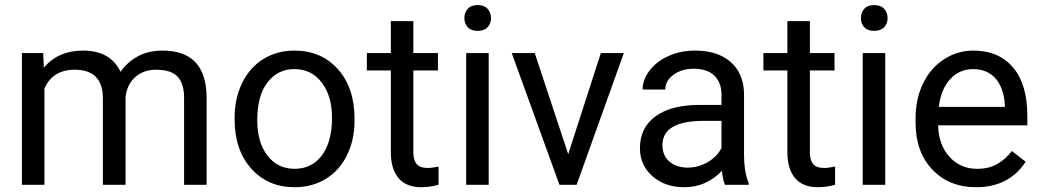

<svg xmlns="http://www.w3.org/2000/svg" viewBox="-20 -741 4176 770"><path d="M153.3 -528.3 155.8 -469.7Q213.9 -538.1 312.5 -538.1Q423.3 -538.1 463.4 -453.1Q489.7 -491.2 532 -514.6Q574.2 -538.1 631.8 -538.1Q805.7 -538.1 808.6 -354V0H718.3V-348.6Q718.3 -405.3 692.4 -433.3Q666.5 -461.4 605.5 -461.4Q555.2 -461.4 522 -431.4Q488.8 -401.4 483.4 -350.6V0H392.6V-346.2Q392.6 -461.4 279.8 -461.4Q190.9 -461.4 158.2 -385.7V0H67.9V-528.3Z M920.9 -269Q920.9 -346.7 951.4 -408.7Q981.9 -470.7 1036.4 -504.4Q1090.8 -538.1 1160.6 -538.1Q1268.6 -538.1 1335.2 -463.4Q1401.9 -388.7 1401.9 -264.6V-258.3Q1401.9 -181.2 1372.3 -119.9Q1342.8 -58.6 1287.8 -24.4Q1232.9 9.8 1161.6 9.8Q1054.2 9.8 987.5 -64.9Q920.9 -139.6 920.9 -262.7ZM1011.7 -258.3Q1011.7 -170.4 1052.5 -117.2Q1093.3 -64 1161.6 -64Q1230.5 -64 1271 -117.9Q1311.5 -171.9 1311.5 -269Q1311.5 -356 1270.3 -409.9Q1229 -463.9 1160.6 -463.9Q1093.8 -463.9 1052.7 -410.6Q1011.7 -357.4 1011.7 -258.3Z M1637.7 -656.2V-528.3H1736.3V-458.5H1637.7V-130.9Q1637.7 -99.1 1650.9 -83.3Q1664.1 -67.4 1695.8 -67.4Q1711.4 -67.4 1738.8 -73.2V0Q1703.1 9.8 1669.4 9.8Q1608.9 9.8 1578.1 -26.9Q1547.4 -63.5 1547.4 -130.9V-458.5H1451.2V-528.3H1547.4V-656.2Z M1939.9 0H1849.6V-528.3H1939.9ZM1842.3 -668.5Q1842.3 -690.4 1855.7 -705.6Q1869.1 -720.7 1895.5 -720.7Q1921.9 -720.7 1935.5 -705.6Q1949.2 -690.4 1949.2 -668.5Q1949.2 -646.5 1935.5 -631.8Q1921.9 -617.2 1895.5 -617.2Q1869.1 -617.2 1855.7 -631.8Q1842.3 -646.5 1842.3 -668.5Z M2258.8 -122.6 2389.6 -528.3H2481.9L2292.5 0H2223.6L2032.2 -528.3H2124.5Z M2887.7 0Q2879.9 -15.6 2875 -55.7Q2812 9.8 2724.6 9.8Q2646.5 9.8 2596.4 -34.4Q2546.4 -78.6 2546.4 -146.5Q2546.4 -229 2609.1 -274.7Q2671.9 -320.3 2785.6 -320.3H2873.5V-361.8Q2873.5 -409.2 2845.2 -437.3Q2816.9 -465.3 2761.7 -465.3Q2713.4 -465.3 2680.7 -440.9Q2647.9 -416.5 2647.9 -381.8H2557.1Q2557.1 -421.4 2585.2 -458.3Q2613.3 -495.1 2661.4 -516.6Q2709.5 -538.1 2767.1 -538.1Q2858.4 -538.1 2910.2 -492.4Q2961.9 -446.8 2963.9 -366.7V-123.5Q2963.9 -50.8 2982.4 -7.8V0ZM2737.8 -68.8Q2780.3 -68.8 2818.4 -90.8Q2856.4 -112.8 2873.5 -147.9V-256.3H2802.7Q2636.7 -256.3 2636.7 -159.2Q2636.7 -116.7 2665 -92.8Q2693.4 -68.8 2737.8 -68.8Z M3228 -656.2V-528.3H3326.7V-458.5H3228V-130.9Q3228 -99.1 3241.2 -83.3Q3254.4 -67.4 3286.1 -67.4Q3301.8 -67.4 3329.1 -73.2V0Q3293.5 9.8 3259.8 9.8Q3199.2 9.8 3168.5 -26.9Q3137.7 -63.5 3137.7 -130.9V-458.5H3041.5V-528.3H3137.7V-656.2Z M3530.3 0H3439.9V-528.3H3530.3ZM3432.6 -668.5Q3432.6 -690.4 3446 -705.6Q3459.5 -720.7 3485.8 -720.7Q3512.2 -720.7 3525.9 -705.6Q3539.6 -690.4 3539.6 -668.5Q3539.6 -646.5 3525.9 -631.8Q3512.2 -617.2 3485.8 -617.2Q3459.5 -617.2 3446 -631.8Q3432.6 -646.5 3432.6 -668.5Z M3894 9.8Q3786.6 9.8 3719.2 -60.8Q3651.9 -131.3 3651.9 -249.5V-266.1Q3651.9 -344.7 3681.9 -406.5Q3711.9 -468.3 3765.9 -503.2Q3819.8 -538.1 3882.8 -538.1Q3985.8 -538.1 4043 -470.2Q4100.1 -402.3 4100.1 -275.9V-238.3H3742.2Q3744.1 -160.2 3787.8 -112.1Q3831.5 -64 3898.9 -64Q3946.8 -64 3980 -83.5Q4013.2 -103 4038.1 -135.3L4093.3 -92.3Q4026.9 9.8 3894 9.8ZM3882.8 -463.9Q3828.1 -463.9 3791 -424.1Q3753.9 -384.3 3745.1 -312.5H4009.8V-319.3Q4005.9 -388.2 3972.7 -426Q3939.5 -463.9 3882.8 -463.9Z"/></svg>

Font: Shabnam FD
Style: Regular
Weight: 400
Foundry: DejaVu fonts team - Redesigned by Saber Rastikerdar - Based on Vazir font
Version: Version 5.00;October 20, 2019;FontCreator 12.0.0.2547 64-bit